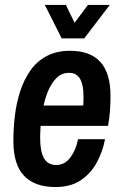

<svg xmlns="http://www.w3.org/2000/svg" viewBox="-20 -743 496 775"><path d="M204 12Q120 12 77 -33.5Q34 -79 34 -174Q34 -224 40 -275Q46 -326 61 -373Q76 -420 102 -457.5Q128 -495 168 -516.5Q208 -538 263 -538Q344 -538 385 -493Q426 -448 426 -356Q426 -328 424 -297Q422 -266 416 -235H144Q143 -219 142.5 -206Q142 -193 142 -187Q142 -132 157.5 -104.5Q173 -77 207 -77Q242 -77 264.5 -108Q287 -139 295 -181H404Q394 -129 369.5 -85Q345 -41 304.5 -14.5Q264 12 204 12ZM156 -317H316Q317 -335 317 -342.5Q317 -350 317 -355Q317 -401 303 -425Q289 -449 259 -449Q230 -449 210 -430Q190 -411 176.5 -381Q163 -351 156 -317ZM229 -588 161 -723H246L281 -651L335 -723H423L320 -588Z"/></svg>

Font: Archivo Narrow SemiBold
Style: Italic
Weight: 600
Italic angle: -8°
Designer: Hector Gatti
Foundry: Omnibus-Type
Version: Version 3.002